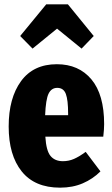

<svg xmlns="http://www.w3.org/2000/svg" viewBox="-20 -847 515 885"><path d="M456 -217H189Q193 -152 213 -128Q233 -104 270 -104Q297 -104 321 -114.5Q345 -125 375 -147L443 -57Q408 -22 361.5 -2Q315 18 257 18Q140 18 80 -57Q20 -132 20 -264Q20 -395 77 -473Q134 -551 242 -551Q343 -551 401.5 -481Q460 -411 460 -275Q460 -251 456 -217ZM294 -323Q294 -386 283.5 -414Q273 -442 244 -442Q217 -442 204 -415.5Q191 -389 188 -316H294ZM130 -623 73 -681 193 -827H293L412 -681L356 -623L243 -715Z"/></svg>

Font: Fira Sans Extra Condensed ExtraBold
Style: Regular
Weight: 800
Width: 1
Designer: Carrois Corporate & Edenspiekermann AG
Foundry: Carrois Corporate GbR & Edenspiekermann AG
Version: Version 4.203